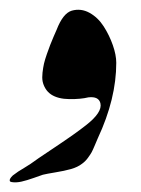

<svg xmlns="http://www.w3.org/2000/svg" viewBox="-22 -378 290 396"><path d="M126 -356Q145 -361.3 162.6 -351.6Q180.2 -341.8 191.9 -323.5Q203.6 -305.2 210.7 -284.9Q217.8 -264.6 217.8 -248.5Q217.8 -174.3 179.7 -92.8Q178.2 -89.4 173.8 -78.9Q169.4 -68.4 167 -64Q164.6 -59.6 159.4 -52.5Q154.3 -45.4 147.5 -40.5Q138.2 -33.2 124.3 -29.3Q110.4 -25.4 92.3 -22.5Q74.2 -19.5 66.4 -17.6Q62 -16.1 47.6 -11Q33.2 -5.9 22.2 -3.4Q11.2 -1 2.4 -2.4Q-1 -2.9 -1.7 -4.6Q-2.4 -6.3 -1.5 -8.5Q-0.5 -10.7 1.2 -12.7Q2.9 -14.6 4.4 -16.1Q9.3 -20 15.6 -24.2Q22 -28.3 29.1 -32.5Q36.1 -36.6 41 -40Q49.3 -46.4 91.8 -74.7Q134.3 -103 155.8 -120.1Q189.5 -146.5 185.1 -165Q181.6 -179.7 160.2 -177.2Q144.5 -173.3 121.1 -173.6Q97.7 -173.8 83.5 -183.1Q76.2 -188 71.8 -195.3Q67.4 -202.6 65.9 -210.2Q64.5 -217.8 65.7 -228.3Q66.9 -238.8 68.8 -247.1Q70.8 -255.4 74.7 -266.6Q78.6 -277.8 81.5 -285.2Q84.5 -292.5 88.6 -302.5Q92.8 -312.5 94.7 -316.4Q107.9 -350.6 126 -356Z"/></svg>

Font: Dehalvi Khush Khat
Style: Regular
Weight: 400
Version: Version 002.500